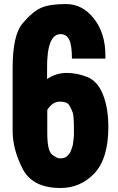

<svg xmlns="http://www.w3.org/2000/svg" viewBox="-20 -916 583 950"><path d="M42.5 -268.6V-580.1Q42.5 -741.7 91.3 -799.8Q140.1 -857.9 182.6 -877Q225.1 -896 306.6 -896Q388.2 -896 444.8 -824Q501.5 -752 501.5 -641.6V-626H335.9Q335.9 -691.9 322.5 -719.5Q309.1 -747.1 279.3 -747.1Q211.4 -747.1 212.9 -575.2V-524.9Q257.8 -555.2 309.6 -555.2Q361.3 -555.2 412.4 -534.7Q463.4 -514.2 489.7 -447.5Q516.1 -380.9 516.1 -288.1Q516.1 -131.8 447.5 -58.8Q378.9 14.2 279.3 14.2Q140.1 14.2 91.3 -82Q42.5 -178.2 42.5 -268.6ZM213.9 -258.3Q213.9 -168.9 238.3 -150.6Q262.7 -132.3 275.9 -132.3Q289.1 -132.3 297.6 -135Q306.2 -137.7 312.5 -144Q318.8 -150.4 323.7 -156.2Q328.6 -162.1 332 -173.1Q335.4 -184.1 338.1 -190.9Q340.8 -197.8 342 -211.4Q343.3 -225.1 344.5 -232.4Q345.7 -239.7 345.7 -247.1V-283.2Q345.7 -343.8 339.1 -361.1Q332.5 -378.4 322.3 -395.8Q312 -413.1 275.9 -413.1Q239.7 -413.1 213.9 -372.1Z"/></svg>

Font: Oswald-Bold
Style: Bold
Weight: 700
Designer: vernon adams
Foundry: vernon adams
Version: Version 2.002; ttfautohint (v0.92.18-e454-dirty) -l 8 -r 50 